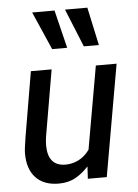

<svg xmlns="http://www.w3.org/2000/svg" viewBox="-54 -787 601 839"><g transform="rotate(-5 247.0 -367.5)"><path d="M170 10Q105 10 69.5 -27.5Q34 -65 34 -134Q34 -143 36 -160Q38 -177 42 -202L91 -490H182L135 -216Q131 -194 130 -182Q129 -170 129 -162Q129 -70 207 -70Q236 -70 263.5 -83.5Q291 -97 312 -126L376 -490H467L381 0H298L301 -54Q276 -26 244.5 -8Q213 10 170 10ZM397 -578H331L263 -745H361ZM258 -578H192L119 -745H217Z"/></g></svg>

Font: Cabin VF Beta
Style: Italic
Weight: 400
Italic angle: -7°
Designer: Pablo Impallari
Foundry: Pablo Impallari. http://www.impallari.com Igino Marini. http://www.ikern.com
Version: Version 2.300